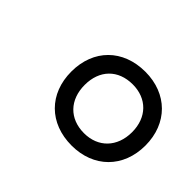

<svg xmlns="http://www.w3.org/2000/svg" viewBox="-76 -835 559 559"><g transform="rotate(45 203.5 -555.0)"><path d="M255 -403C345 -403 407 -464 407 -555C407 -646 345 -707 255 -707C163 -707 102 -646 102 -555C102 -464 163 -403 255 -403ZM255 -454C195 -454 157 -494 157 -555C157 -616 195 -655 255 -655C313 -655 352 -616 352 -555C352 -494 313 -454 255 -454Z"/></g></svg>

Font: Fixel Display 20240404 Light
Style: Italic
Weight: 300
Italic angle: -10°
Designer: AlfaBravo + MacPaw
Foundry: Kyrylo Tkachov, Marchela Mozhyna, Serhii Makarenko, Maria Weinstein, Zakhar Kryvoshyya
Version: Version 1.211;Glyphs 3.2 (3225)